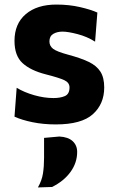

<svg xmlns="http://www.w3.org/2000/svg" viewBox="-20 -532 506 841"><path d="M224.5 13Q169 13 122 3.2Q75 -6.5 43.5 -21L53 -147.5Q86 -127.5 129.8 -115Q173.5 -102.5 214.5 -102.5Q244 -102.5 264.2 -111.2Q284.5 -120 284.5 -149Q284.5 -170 261.8 -180.8Q239 -191.5 180 -206.5Q113.5 -223.5 78.5 -255.8Q43.5 -288 43.5 -353Q43.5 -428 92.8 -470Q142 -512 227 -512Q282.5 -512 330.2 -501Q378 -490 406.5 -477L396.5 -349.5Q362 -371.5 320 -382.5Q278 -393.5 254 -393.5Q230 -393.5 213.2 -383.5Q196.5 -373.5 196.5 -350.5Q196.5 -331 212.2 -318.5Q228 -306 280 -292Q334 -277.5 368.5 -261Q403 -244.5 419.8 -218.2Q436.5 -192 436.5 -149Q436.5 -76.5 386.8 -31.8Q337 13 224.5 13ZM146 289Q163.5 258.5 168.2 227.8Q173 197 173 159.5V72L240 66Q278.5 68 298.2 86.2Q318 104.5 318 133.5Q318 181 288.8 221.2Q259.5 261.5 208 287Z"/></svg>

Font: Heraclito
Style: Bold
Weight: 700
Designer: Kostas Bartsokas (font) & Cristiano Sobral (main changes)
Foundry: Kostas Bartsokas (font) & Cristiano Sobral (main changes)
Version: Version 1.00;July 8, 2020;FontCreator 13.0.0.2655 64-bit